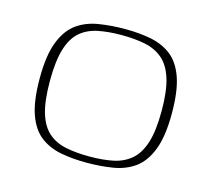

<svg xmlns="http://www.w3.org/2000/svg" viewBox="-76 -559 725 657"><g transform="rotate(15 286.0 -231.0)"><path d="M281 7Q231 7 189.5 -1Q148 -9 117 -32.5Q86 -56 69 -103.5Q52 -151 52 -231Q52 -313 71 -361Q90 -409 122.5 -432Q155 -455 199 -462Q243 -469 291 -469Q341 -469 382.5 -461Q424 -453 455 -429.5Q486 -406 503 -358.5Q520 -311 520 -231Q520 -149 501 -101Q482 -53 449.5 -30Q417 -7 373.5 0Q330 7 281 7ZM285 -16Q332 -16 368.5 -23.5Q405 -31 431 -53Q457 -75 470.5 -117.5Q484 -160 484 -231Q484 -301 470.5 -344Q457 -387 431 -409Q405 -431 368.5 -438.5Q332 -446 285 -446Q238 -446 201.5 -438.5Q165 -431 139.5 -409Q114 -387 101 -344Q88 -301 88 -231Q88 -160 101 -117.5Q114 -75 139.5 -53Q165 -31 201.5 -23.5Q238 -16 285 -16Z"/></g></svg>

Font: Genos Thin ExtraLight
Style: Regular
Weight: 250
Version: Version 1.010